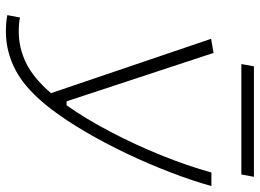

<svg xmlns="http://www.w3.org/2000/svg" viewBox="-136 -743 889 657"><g transform="rotate(90 308.5 -414.5)"><path d="M88.4 9.8Q73.2 9.8 59.6 8.8Q45.9 7.8 31.7 4.9L40 -38.6Q55.7 -34.2 88.4 -34.2Q143.6 -34.2 195.1 -59.1Q246.6 -84 298.8 -144.5L112.8 -692.4L161.1 -700.7L326.7 -197.8H340.3Q386.2 -262.7 430.7 -347.4Q475.1 -432.1 511.5 -522.2Q547.9 -612.3 570.3 -693.4H616.7Q597.7 -625.5 568.8 -550.8Q540 -476.1 504.9 -402.3Q469.7 -328.6 431.2 -262.7Q392.6 -196.8 354.5 -146.5Q288.6 -60.5 223.9 -25.4Q159.2 9.8 88.4 9.8ZM199.2 -795.9 207 -838.9H585L577.1 -795.9Z"/></g></svg>

Font: Cascadia Mono ExtraLight
Style: Italic
Weight: 200
Italic angle: -10°
Monospace: yes
Designer: Aaron Bell
Foundry: Saja Typeworks
Version: Version 2404.023; ttfautohint (v1.8.4)